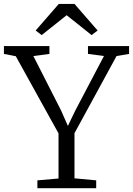

<svg xmlns="http://www.w3.org/2000/svg" viewBox="-30 -984 694 1004"><path d="M276 -50.5V-286.5L52.5 -690L-9.5 -702V-743H228.5V-702L144.5 -691L289.5 -406L325 -325.5L363.5 -405.5L513.5 -691L430 -702V-743H645V-702L579.5 -691L359.5 -287.5V-51.5L473 -41V0H165.5V-41ZM188 -800.5 156.5 -824.5 277.5 -963.5H359.5L480.5 -824.5L449 -800.5L318.5 -904.5Z"/></svg>

Font: Merriweather 28pt Light
Style: Regular
Weight: 300
Version: Version 2.100